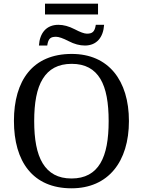

<svg xmlns="http://www.w3.org/2000/svg" viewBox="-20 -1020 782 1050"><path d="M685.1 -357.9C685.1 -469.2 657.2 -560.5 604 -625C550.8 -689 473.1 -725.1 372.1 -725.1C266.1 -725.1 186.5 -689 134.3 -625C82 -561 56.2 -469.7 56.2 -358.9C56.2 -136.7 159.2 9.8 371.1 9.8C572.3 9.8 685.1 -136.2 685.1 -357.9ZM167 -357.9C167 -457 180.7 -535.6 213.9 -588.9C246.6 -642.1 297.9 -670.9 372.1 -670.9C446.3 -670.9 496.6 -642.1 528.8 -588.9C561 -535.6 574.2 -457 574.2 -357.9C574.2 -258.8 561 -180.7 528.8 -127C496.6 -73.2 445.3 -43.9 371.1 -43.9C296.9 -43.9 246.1 -73.2 213.4 -127C180.7 -180.7 167 -258.8 167 -357.9ZM192.9 -771H238.3C244.1 -811.5 258.3 -818.8 287.1 -818.8C301.3 -818.8 324.2 -811 355.5 -794.9C386.2 -778.8 416 -771 444.3 -771C508.8 -771 544.9 -815.9 549.3 -884.3H503.9C498 -845.2 484.4 -835.9 455.1 -835.9C440.9 -835.9 418.5 -844.2 387.7 -860.4C356.4 -876.5 327.1 -884.3 299.3 -884.3C233.4 -884.3 197.3 -839.4 192.9 -771ZM226.1 -940.9H516.1V-1000H226.1Z"/></svg>

Font: The Erased English
Style: Regular
Weight: 400
Designer: Monotype Design team + ligartures altered by 180 Amsterdam
Foundry: Monotype Imaging Inc.
Version: Version 1.030;Glyphs 3.1.2 (3151)